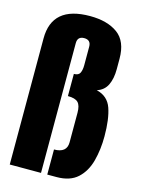

<svg xmlns="http://www.w3.org/2000/svg" viewBox="-128 -940 749 1014"><g transform="rotate(15 246.0 -433.5)"><path d="M28.3 0V-689.5Q28.3 -867.2 235.8 -867.2Q330.6 -867.2 387.2 -826.2Q443.8 -785.2 443.8 -689.5V-632.3Q443.8 -581.1 427 -545.9Q410.2 -510.7 370.6 -498Q432.6 -483.4 452.9 -425.5Q473.1 -367.7 473.1 -272.9Q473.1 -200.2 456.5 -137.9Q439.9 -75.7 398.7 -37.8Q357.4 0 284.2 0H233.4V-137.2Q303.2 -137.2 303.2 -194.8V-356.9Q303.2 -396.5 287.4 -412.6Q271.5 -428.7 231.4 -428.7V-549.8Q257.3 -549.8 264.9 -566.4Q272.5 -583 272.5 -607.9V-709.5Q272.5 -746.6 235.8 -746.6Q199.2 -746.6 199.2 -709.5V0Z"/></g></svg>

Font: Anton SC
Style: Regular
Weight: 400
Designer: Vernon Adams
Foundry: Vernon Adams
Version: Version 2.116; ttfautohint (v1.8.4.7-5d5b)